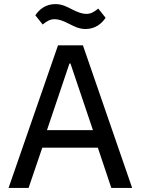

<svg xmlns="http://www.w3.org/2000/svg" viewBox="-20 -920 689 940"><path d="M399 -778C446 -778 478 -804 497 -833L461 -878C440 -861 425 -852 402 -852C384 -852 362 -859 331 -875C309 -886 285 -900 251 -900C204 -900 172 -874 153 -845L189 -800C210 -817 225 -826 248 -826C266 -826 288 -819 319 -803C341 -792 365 -778 399 -778ZM627 0 386 -698H264L22 0H120L187 -197H459L525 0ZM435 -283H210L320 -609H325Z"/></svg>

Font: IBM Plex Arabic Text
Style: Regular
Weight: 450
Designer: Mike Abbink, Paul van der Laan, Pieter van Rosmalen, Wael Morcos, Khajak Apelian
Foundry: Bold Monday
Version: Version 1.0